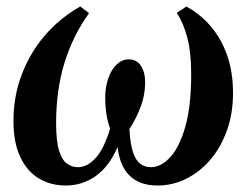

<svg xmlns="http://www.w3.org/2000/svg" viewBox="-20 -561 768 592"><path d="M182.5 11Q137 11 100.8 -10.2Q64.5 -31.5 43 -75.8Q21.5 -120 21.5 -188.5Q21.5 -263.5 46.8 -330.5Q72 -397.5 118.2 -451.5Q164.5 -505.5 227.5 -541L254.5 -520.5Q205.5 -452.5 179.2 -368.5Q153 -284.5 153 -181Q153 -125.5 162.2 -96.2Q171.5 -67 186.8 -56.2Q202 -45.5 220 -45.5Q249.5 -45.5 275.2 -74.2Q301 -103 319.5 -164Q312 -185 308.2 -209Q304.5 -233 304.5 -261.5Q304.5 -284.5 309.8 -305.5Q315 -326.5 324.5 -342.8Q334 -359 347.5 -368.5Q361 -378 377 -378Q401.5 -378 414.5 -358.2Q427.5 -338.5 427.5 -306.5Q427.5 -269 414.2 -233Q401 -197 379 -163Q381.5 -117.5 390 -92Q398.5 -66.5 412.5 -56Q426.5 -45.5 445.5 -45.5Q476.5 -45.5 505 -76.5Q533.5 -107.5 551.5 -171Q569.5 -234.5 569.5 -332.5Q569.5 -398 558 -443.2Q546.5 -488.5 525 -521.5L555 -541Q624.5 -502 661.5 -433.5Q698.5 -365 698.5 -275Q698.5 -211.5 679.8 -159Q661 -106.5 628.5 -68.5Q596 -30.5 554 -9.8Q512 11 466 11Q411.5 11 380.5 -18.5Q349.5 -48 342.5 -107.5Q316.5 -47.5 275.2 -18.2Q234 11 182.5 11Z"/></svg>

Font: Merriweather 96pt SemiBold
Style: Italic
Weight: 600
Italic angle: -7.8°
Version: Version 2.101